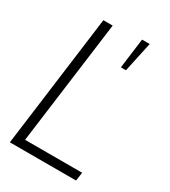

<svg xmlns="http://www.w3.org/2000/svg" viewBox="-193 -888 869 982"><g transform="rotate(30 241.0 -396.5)"><path d="M418 0H27L129 -780H184L88 -50H425ZM357 -616H327L350 -793H395Z"/></g></svg>

Font: Tanohe Sans Light
Style: Italic
Weight: 300
Designer: Village Type and Design LLC & Cristiano Sobral
Foundry: Cooper Hewitt Smithsonian Design Museum
Version: Version 1.00;September 29, 2021;FontCreator 13.0.0.2655 64-b